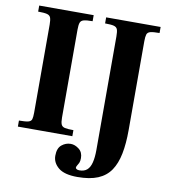

<svg xmlns="http://www.w3.org/2000/svg" viewBox="-93 -740 915 1031"><g transform="rotate(10 364.0 -224.5)"><path d="M37 0V-33Q72 -33 87.5 -37Q103 -41 106.5 -53Q110 -65 110 -89V-569Q110 -594 105.5 -606.5Q101 -619 85.5 -623Q70 -627 37 -627V-660H334V-627Q302 -627 286.5 -623Q271 -619 266.5 -606.5Q262 -594 262 -569V-89Q262 -64 267 -52Q272 -40 287 -36.5Q302 -33 334 -33V0ZM398 211Q327 211 294.5 184Q262 157 262 119Q262 78 284 60Q306 42 333 42Q356 42 378 59Q400 76 400 108Q400 125 395.5 134.5Q391 144 386.5 150.5Q382 157 382 164Q382 166 387 170Q392 174 403 174Q429 174 444.5 160.5Q460 147 467 119Q474 91 474 50V-569Q474 -595 469.5 -607Q465 -619 450 -623Q435 -627 402 -627V-660H699V-627Q665 -627 649.5 -623Q634 -619 630 -606.5Q626 -594 626 -569V-84Q626 -11 615 44.5Q604 100 579 137Q554 174 510 192.5Q466 211 398 211Z"/></g></svg>

Font: Frank Ruhl Libre
Style: Bold
Weight: 700
Designer: Yanek Iontef
Foundry: Fontef
Version: Version 6.004